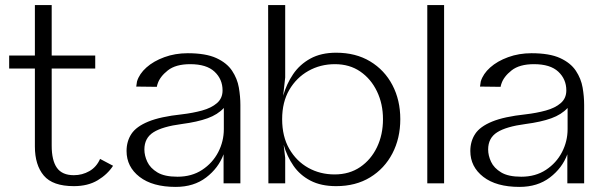

<svg xmlns="http://www.w3.org/2000/svg" viewBox="-20 -720 2364 754"><path d="M270 11Q187 11 152 -30.5Q117 -72 117 -145V-451H16V-502H117V-700H183V-502H354V-451H183V-148Q183 -90 203.5 -61Q224 -32 270 -32Q303 -32 331 -48Q359 -64 373 -96L424 -69Q402 -35 363.5 -12Q325 11 270 11Z M670 14Q579 14 528 -25.5Q477 -65 477 -127Q477 -165 496 -194Q515 -223 562.5 -242.5Q610 -262 694 -271Q737 -276 773.5 -286Q810 -296 832 -315Q854 -334 854 -365Q854 -409 822.5 -438.5Q791 -468 727 -468Q670 -468 639 -443.5Q608 -419 599 -391Q597 -386 596 -379L515 -380Q516 -385 516.5 -390Q517 -395 518 -400Q527 -430 555 -455Q583 -480 625.5 -495.5Q668 -511 717 -511Q788 -511 829.5 -492Q871 -473 891.5 -442Q912 -411 918 -376Q924 -341 924 -308V0H858V-114Q838 -60 789.5 -23Q741 14 670 14ZM677 -26Q733 -26 774 -53Q815 -80 837 -122.5Q859 -165 859 -213V-296Q835 -270 795 -255.5Q755 -241 694 -233Q618 -223 582.5 -200.5Q547 -178 547 -133Q547 -109 558.5 -84.5Q570 -60 598 -43Q626 -26 677 -26Z M1034 0 1033 -700H1100V-416L1092 -344Q1105 -390 1131 -428.5Q1157 -467 1199 -490Q1241 -513 1300 -513Q1377 -513 1433.5 -479Q1490 -445 1521 -386Q1552 -327 1552 -252Q1552 -177 1521 -117.5Q1490 -58 1433.5 -23.5Q1377 11 1300 11Q1241 11 1199.5 -10.5Q1158 -32 1132.5 -69Q1107 -106 1094 -151L1100 -100V0ZM1294 -35Q1352 -35 1394.5 -64Q1437 -93 1460.5 -142Q1484 -191 1484 -252Q1484 -312 1460.5 -361Q1437 -410 1395 -439Q1353 -468 1295 -468Q1238 -468 1191 -441.5Q1144 -415 1116 -367Q1088 -319 1088 -252Q1088 -184 1116 -135.5Q1144 -87 1190.5 -61Q1237 -35 1294 -35Z M1658 0V-700H1724V0Z M2020 14Q1929 14 1878 -25.5Q1827 -65 1827 -127Q1827 -165 1846 -194Q1865 -223 1912.5 -242.5Q1960 -262 2044 -271Q2087 -276 2123.5 -286Q2160 -296 2182 -315Q2204 -334 2204 -365Q2204 -409 2172.5 -438.5Q2141 -468 2077 -468Q2020 -468 1989 -443.5Q1958 -419 1949 -391Q1947 -386 1946 -379L1865 -380Q1866 -385 1866.5 -390Q1867 -395 1868 -400Q1877 -430 1905 -455Q1933 -480 1975.5 -495.5Q2018 -511 2067 -511Q2138 -511 2179.5 -492Q2221 -473 2241.5 -442Q2262 -411 2268 -376Q2274 -341 2274 -308V0H2208V-114Q2188 -60 2139.5 -23Q2091 14 2020 14ZM2027 -26Q2083 -26 2124 -53Q2165 -80 2187 -122.5Q2209 -165 2209 -213V-296Q2185 -270 2145 -255.5Q2105 -241 2044 -233Q1968 -223 1932.5 -200.5Q1897 -178 1897 -133Q1897 -109 1908.5 -84.5Q1920 -60 1948 -43Q1976 -26 2027 -26Z"/></svg>

Font: Panamera
Style: Regular
Weight: 400
Designer: Bastien Sozeau
Foundry: NBR — Bastien Sozeau
Version: Version 3.002; ttfautohint (v1.8.4.7-5d5b);gftools[0.9.33]